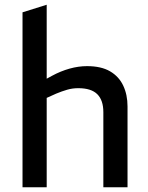

<svg xmlns="http://www.w3.org/2000/svg" viewBox="-20 -790 626 810"><path d="M75 0V-738L177 -770V-458L199 -470Q236 -490 273.5 -500.5Q311 -511 347 -511Q407 -511 444.5 -489Q482 -467 500 -428.5Q518 -390 518 -341V0H416V-317Q416 -367 390.5 -392.5Q365 -418 310 -418Q286 -418 263.5 -411.5Q241 -405 217 -395L177 -377V0Z"/></svg>

Font: REM
Style: Regular
Weight: 400
Designer: Octavio Pardo
Foundry: Ashler Design
Version: Version 1.005;gftools[0.9.28]